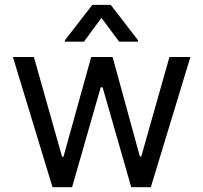

<svg xmlns="http://www.w3.org/2000/svg" viewBox="-20 -785 852 805"><path d="M200.2 0 34.2 -545.9H122.1L240.2 -127.9H246.1L362.3 -545.9H452.1L566.4 -128.9H572.3L690.4 -545.9H778.3L612.3 0H530.3L410.2 -418.9H402.3L282.2 0ZM479.5 -610.4 405.3 -710 332 -610.4H252V-616.2L367.2 -764.6H444.3L558.6 -616.2V-610.4Z"/></svg>

Font: Inter
Style: Regular
Weight: 400
Designer: Rasmus Andersson
Foundry: rsms
Version: Version 4.000;git-8c9346024